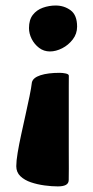

<svg xmlns="http://www.w3.org/2000/svg" viewBox="-20 -544 338 696"><path d="M189.5 131.7Q167.6 131.7 141.5 128.2Q115.4 124.7 92.2 116.9Q69.1 109.1 54 94.8Q39 80.4 39 58.5Q39 39.5 44 9.7Q49 -20.2 56.8 -56.1Q64.6 -91.9 72.6 -127.9Q80.6 -163.8 87 -194.8Q93.4 -225.9 95.6 -245.3Q99.6 -262.4 126.6 -271.2Q153.6 -280 196.9 -280Q207.2 -280 218.4 -277.6Q229.5 -275.2 229.5 -269.4Q229.3 -258.2 229.3 -229.6Q229.3 -201 229.3 -162.4Q229.3 -123.9 229.3 -82.2Q229.3 -40.5 229.3 -1.5Q229.4 37.4 229.5 66.7Q229.6 96.1 229.1 108.8Q228.9 120.6 219 126.2Q209.1 131.7 189.5 131.7ZM160.9 -357.5Q138.8 -357.5 121.7 -370.5Q104.6 -383.6 94.8 -402.9Q85.1 -422.2 85.1 -442.2Q85.1 -472.3 99 -490.1Q112.9 -508 135.4 -516Q157.8 -524 181.9 -524Q212.5 -524 236 -506.7Q259.5 -489.4 259.5 -447.5Q259.5 -421.4 243.7 -401Q227.9 -380.5 205.3 -369Q182.7 -357.5 160.9 -357.5Z"/></svg>

Font: Briem Hand Thin
Style: Regular
Weight: 100
Designer: Gunnlaugur SE Briem, Eben Sorkin
Foundry: Sorkin Type Co.
Version: Version 1.003